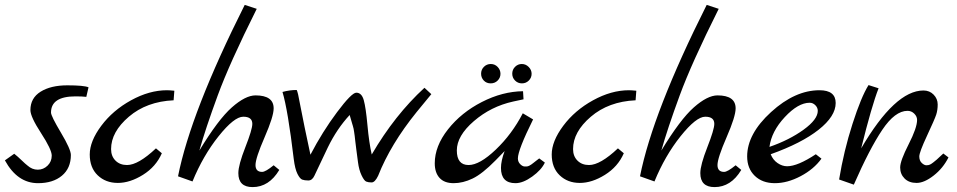

<svg xmlns="http://www.w3.org/2000/svg" viewBox="-24 -747 3902 783"><path d="M337 -391 328 -352Q311 -354 284 -354Q184 -354 184 -288Q184 -274 224.5 -206Q265 -138 265 -115Q265 -61 228.5 -30.5Q192 0 131 0Q47 0 -4 -93L34 -120Q48 -109 64 -93.5Q80 -78 88 -72Q107 -55 130 -55Q153 -55 170 -71.5Q187 -88 187 -112.5Q187 -137 143.5 -204Q100 -271 100 -298Q100 -347 141.5 -373Q183 -399 250.5 -399Q318 -399 337 -391Z M612 -142 636 -122Q612 -67 559 -34Q506 -1 456.5 -1Q407 -1 374.5 -32Q342 -63 342 -117Q342 -171 389 -234Q436 -297 510.5 -338Q585 -379 657 -379Q667 -379 687 -377L684 -338Q574 -333 501.5 -271Q429 -209 429 -139Q429 -110 447 -92Q465 -74 494 -74Q540 -74 612 -142Z M1092 -73 1115 -54Q1073 16 1006 16Q948 16 948 -41Q948 -74 976.5 -146.5Q1005 -219 1005 -242Q1005 -271 968 -271Q931 -271 867.5 -191.5Q804 -112 761 -7L702 -28Q754 -289 974 -727L1023 -711Q912 -489 864 -358Q814 -222 789 -133Q866 -260 921.5 -309Q977 -358 1018 -358Q1092 -358 1092 -305Q1092 -272 1055 -187Q1018 -102 1018 -74Q1018 -46 1045 -46Q1059 -46 1092 -73Z M1707 -389 1735 -363 1675 -290Q1569 -159 1518 -30Q1505 -3 1491.5 -3Q1478 -3 1469.5 -6.5Q1461 -10 1450.5 -32Q1440 -54 1436 -85Q1432 -116 1429 -138Q1426 -160 1425 -170.5Q1424 -181 1422.5 -192.5Q1421 -204 1420 -210Q1419 -216 1418 -222Q1417 -228 1415 -233.5Q1413 -239 1412 -243.5Q1411 -248 1407.5 -259Q1404 -270 1402 -278Q1350 -222 1313 -146Q1299 -117 1258 -30Q1249 -11 1233.5 -11Q1218 -11 1208.5 -14.5Q1199 -18 1189 -38Q1179 -58 1174 -98Q1150 -299 1128 -372Q1157 -380 1186 -380Q1191 -371 1199 -325Q1216 -236 1242 -116Q1291 -210 1350.5 -289.5Q1410 -369 1429 -369Q1451 -369 1459.5 -338.5Q1468 -308 1474.5 -236.5Q1481 -165 1492 -117Q1586 -278 1707 -389Z M2175 -101 2198 -84Q2184 -54 2146.5 -27Q2109 0 2078 0Q2019 0 2019 -62Q2019 -91 2034 -131L1997 -93Q1943 -38 1903.5 -19Q1864 0 1826 0Q1788 0 1768.5 -21.5Q1749 -43 1749 -81Q1749 -151 1803 -219.5Q1857 -288 1941 -331Q2025 -374 2109 -375L2111 -342L2069 -333Q1978 -313 1908.5 -253Q1839 -193 1839 -133.5Q1839 -74 1887 -74Q1932 -74 1998 -137Q2064 -200 2108 -285L2150 -260Q2088 -135 2088 -101Q2088 -87 2097.5 -77.5Q2107 -68 2116.5 -68Q2126 -68 2129 -69Q2132 -70 2135 -71.5Q2138 -73 2142.5 -76Q2147 -79 2150.5 -82Q2154 -85 2162 -91Q2170 -97 2175 -101ZM1977 -407Q1960 -407 1949 -418.5Q1938 -430 1938 -446.5Q1938 -463 1949.5 -474.5Q1961 -486 1977.5 -486Q1994 -486 2005.5 -474Q2017 -462 2017 -446Q2017 -430 2005.5 -418.5Q1994 -407 1977 -407ZM2104.5 -407Q2088 -407 2076.5 -418.5Q2065 -430 2065 -446.5Q2065 -463 2076.5 -474.5Q2088 -486 2104 -486Q2120 -486 2132 -474Q2144 -462 2144 -446Q2144 -430 2132.5 -418.5Q2121 -407 2104.5 -407Z M2496 -142 2520 -122Q2496 -67 2443 -34Q2390 -1 2340.5 -1Q2291 -1 2258.5 -32Q2226 -63 2226 -117Q2226 -171 2273 -234Q2320 -297 2394.5 -338Q2469 -379 2541 -379Q2551 -379 2571 -377L2568 -338Q2458 -333 2385.5 -271Q2313 -209 2313 -139Q2313 -110 2331 -92Q2349 -74 2378 -74Q2424 -74 2496 -142Z M2976 -73 2999 -54Q2957 16 2890 16Q2832 16 2832 -41Q2832 -74 2860.5 -146.5Q2889 -219 2889 -242Q2889 -271 2852 -271Q2815 -271 2751.5 -191.5Q2688 -112 2645 -7L2586 -28Q2638 -289 2858 -727L2907 -711Q2796 -489 2748 -358Q2698 -222 2673 -133Q2750 -260 2805.5 -309Q2861 -358 2902 -358Q2976 -358 2976 -305Q2976 -272 2939 -187Q2902 -102 2902 -74Q2902 -46 2929 -46Q2943 -46 2976 -73Z M3303 -118 3326 -100Q3295 -57 3241 -28.5Q3187 0 3136 0Q3085 0 3054 -30Q3023 -60 3023 -109Q3023 -201 3120.5 -290Q3218 -379 3318 -379Q3384 -379 3384 -327Q3384 -273 3314.5 -218Q3245 -163 3119 -118Q3128 -95 3147 -82Q3166 -69 3186 -69Q3229 -69 3303 -118ZM3114 -148Q3195 -176 3253 -218Q3311 -260 3311 -295Q3311 -308 3301 -318Q3291 -328 3278 -328Q3231 -328 3176.5 -269.5Q3122 -211 3114 -148Z M3823 -121 3844 -105Q3822 -61 3783.5 -31Q3745 -1 3714 -1Q3683 -1 3665 -19Q3647 -37 3647 -64Q3647 -91 3681.5 -158.5Q3716 -226 3716 -258Q3716 -272 3704.5 -283.5Q3693 -295 3677 -295Q3626 -295 3574 -217.5Q3522 -140 3458 6L3398 -15Q3417 -131 3452.5 -241.5Q3488 -352 3518 -400L3559 -387Q3531 -316 3488 -142Q3626 -378 3742 -378Q3767 -378 3783.5 -361Q3800 -344 3800 -321Q3800 -298 3794 -279.5Q3788 -261 3756.5 -193.5Q3725 -126 3725 -109Q3725 -92 3735 -82.5Q3745 -73 3754 -73Q3763 -73 3769 -76Q3775 -79 3782.5 -85Q3790 -91 3796 -96Q3802 -101 3810.5 -109.5Q3819 -118 3823 -121Z"/></svg>

Font: Marck Script
Style: Regular
Weight: 400
Designer: Denis Masharov, Marck Fogel
Foundry: Denis Masharov
Version: Version 1.002